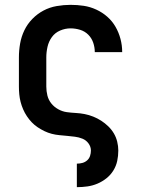

<svg xmlns="http://www.w3.org/2000/svg" viewBox="-20 -562 590 792"><path d="M297 210V113H298Q309 113 320 110Q331 107 339.5 99.5Q348 92 351.5 81Q355 70 355 59Q355 43 345 29.5Q335 16 320 10Q305 4 289 2Q273 0 257 -1.5Q241 -3 225 -4.5Q209 -6 193.5 -10Q178 -14 163.5 -21Q149 -28 135.5 -37Q122 -46 111 -57.5Q100 -69 91 -82.5Q82 -96 75.5 -111Q69 -126 65 -141.5Q61 -157 59.5 -173Q58 -189 58 -205V-325Q58 -354 63 -382.5Q68 -411 80.5 -437Q93 -463 113.5 -484Q134 -505 159.5 -518.5Q185 -532 214 -537Q243 -542 271 -542Q299 -542 325.5 -538Q352 -534 377 -522.5Q402 -511 422.5 -493Q443 -475 456.5 -451.5Q470 -428 477 -401.5Q484 -375 484 -348V-347H371Q371 -367 364.5 -386Q358 -405 344 -419Q330 -433 310.5 -439Q291 -445 271 -445Q249 -445 228 -436Q207 -427 194 -409Q181 -391 176 -369Q171 -347 171 -325V-205Q171 -186 175.5 -168Q180 -150 191.5 -135.5Q203 -121 220 -111.5Q237 -102 255 -99.5Q273 -97 292 -96Q311 -95 329 -91.5Q347 -88 364.5 -81Q382 -74 397.5 -64Q413 -54 426.5 -41Q440 -28 449.5 -12Q459 4 463.5 22.5Q468 41 468 59Q468 81 463.5 102Q459 123 447.5 141.5Q436 160 419 173.5Q402 187 382 195.5Q362 204 340.5 207Q319 210 298 210Z"/></svg>

Font: Lode
Style: Bold
Weight: 700
Monospace: yes
Designer: Belleve Invis
Foundry: Belleve Invis
Version: Version 29.2.0; ttfautohint (v1.8.3)